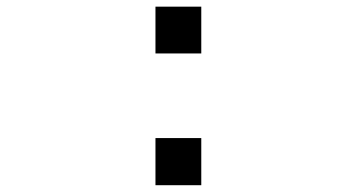

<svg xmlns="http://www.w3.org/2000/svg" viewBox="-20 -543 1040 565"><path d="M437.5 -385.7V-523.4H572.3V-385.7ZM437.5 2V-136.7H572.3V2Z"/></svg>

Font: GenEi Gothic M Regular
Style: Bold
Weight: 700
Designer: o_tamon (Modified); [Source Han Sans]
Ryoko NISHIZUKA  (kana & ideographs); Paul D. Hunt (Latin, Greek & Cyrillic); Wenl
Version: Version 1.1a;Original Version 1.004